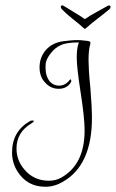

<svg xmlns="http://www.w3.org/2000/svg" viewBox="-20 -629 442 733"><path d="M397 -608Q402 -608 402 -602Q402 -598 398 -594Q379 -578 351.5 -557Q324 -536 309 -522Q306 -519 304 -519Q302 -519 299 -522Q284 -536 258.5 -556Q233 -576 216 -594Q212 -598 212 -603Q212 -606 215 -608Q218 -610 224 -606Q238 -597 261 -583.5Q284 -570 304 -556Q324 -570 348.5 -583Q373 -596 390 -606Q393 -608 397 -608ZM153 84Q84 84 47 26Q26 -7 26 -47Q26 -128 95 -167Q99 -169 104 -169Q109 -169 109 -167Q109 -163 100 -158Q43 -124 43 -62Q43 -17 73 18Q109 61 167 61Q193 61 214 49Q303 -1 303 -131Q303 -179 288 -275Q273 -371 273 -409Q273 -425 274.5 -439Q276 -453 281 -467Q234 -467 213 -457Q191 -448 174 -426Q166 -416 160 -404Q154 -392 154 -378V-368Q154 -339 169 -319Q184 -302 205 -302Q230 -302 247 -325L249 -326Q250 -326 251 -325Q252 -324 252 -318V-317Q237 -290 204 -290Q174 -290 153 -313Q131 -335 131 -372Q131 -411 156 -439Q178 -464 217 -471Q233 -473 247.5 -474.5Q262 -476 275 -476Q283 -476 289.5 -475.5Q296 -475 303 -474Q306 -474 316.5 -472.5Q327 -471 325 -462Q318 -440 318 -399Q318 -384 319.5 -358Q321 -332 325 -294Q331 -219 331 -179Q331 2 220 65Q188 84 153 84Z"/></svg>

Font: Puppies Play
Style: Regular
Weight: 400
Designer: Robert E. Leuschke
Foundry: Robert E. Leuschke
Version: Version 1.010; ttfautohint (v1.8.3)